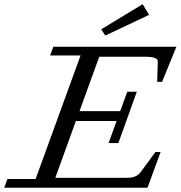

<svg xmlns="http://www.w3.org/2000/svg" viewBox="-61 -883 850 903"><path d="M434.1 -715.8 415 -745.1 609.9 -863.3 640.1 -813ZM-41 0 -26.4 -41H106.4L317.9 -622.1H174.8L189.9 -663.1H768.6L701.2 -498H678.2L681.2 -593.3Q681.6 -605.5 666.7 -610.8Q651.9 -616.2 618.7 -616.2H405.8L313 -360.4H504.4L537.6 -451.7H582.5L495.6 -210H449.7L487.3 -314H295.9L199.2 -46.9H538.6Q581.1 -46.9 601.1 -74.2L669.9 -168H694.3L632.8 0Z"/></svg>

Font: Elstob 6pt
Style: Italic
Weight: 400
Italic angle: -20°
Designer: Peter S. Baker
Version: Version 1.015